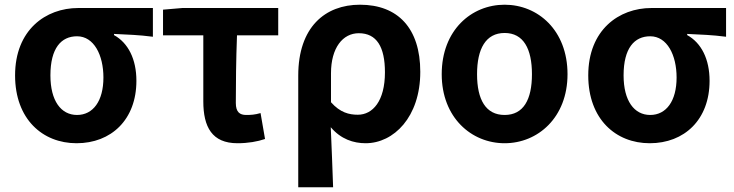

<svg xmlns="http://www.w3.org/2000/svg" viewBox="-20 -594 3115 815"><path d="M305 14C452 14 559 -86 559 -251C559 -343 524 -412 464 -445V-450C523 -447 568 -446 629 -438V-560H312C174 -560 44 -467 44 -274C44 -88 161 14 305 14ZM307 -106C239 -106 194 -166 194 -274C194 -390 240 -440 307 -440C379 -440 419 -360 419 -265C419 -165 375 -106 307 -106Z M988 14C1033 14 1073 7 1105 -4L1086 -114C1062 -107 1045 -106 1025 -106C998 -106 981 -118 981 -157C981 -237 982 -339 986 -444H1161V-560H754L672 -553V-444H843V-164C843 -55 880 14 988 14Z M1246 201H1394C1391 113 1388 38 1384 -54C1427 -3 1481 14 1532 14C1651 14 1764 -97 1764 -289C1764 -474 1669 -574 1508 -574C1360 -574 1246 -479 1246 -273ZM1499 -107C1462 -107 1424 -116 1385 -160V-283C1385 -391 1435 -453 1503 -453C1579 -453 1614 -395 1614 -287C1614 -165 1562 -107 1499 -107Z M2122 14C2263 14 2389 -95 2389 -279C2389 -466 2263 -574 2122 -574C1981 -574 1855 -466 1855 -279C1855 -95 1981 14 2122 14ZM2122 -106C2042 -106 2005 -171 2005 -279C2005 -387 2042 -454 2122 -454C2202 -454 2238 -387 2238 -279C2238 -171 2202 -106 2122 -106Z M2738 14C2885 14 2992 -86 2992 -251C2992 -343 2957 -412 2897 -445V-450C2956 -447 3001 -446 3062 -438V-560H2745C2607 -560 2477 -467 2477 -274C2477 -88 2594 14 2738 14ZM2740 -106C2672 -106 2627 -166 2627 -274C2627 -390 2673 -440 2740 -440C2812 -440 2852 -360 2852 -265C2852 -165 2808 -106 2740 -106Z"/></svg>

Font: Spoqa Han Sans Neo Bold
Style: Bold
Weight: 700
Designer: [Spoqa Han Sans Neo] Dong-huui Kim  Younghwa Kang  Yujin Lee  [Noto Sans] Ryoko NISHIZUKA  (kana & ideographs); Paul D. 
Foundry: Spoqa (http://www.spoqa-han-sans.com)
Version: Version 1.000